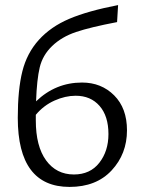

<svg xmlns="http://www.w3.org/2000/svg" viewBox="-20 -731 563 756"><path d="M303 -406Q379 -406 429.5 -355.5Q480 -305 480 -218Q480 -125 419.5 -60Q359 5 254 5Q50 5 50 -267Q50 -378 68 -450Q86 -522 133 -574Q180 -626 253 -657Q326 -688 445 -711L441 -644Q336 -624 279.5 -605Q223 -586 185.5 -550Q148 -514 136.5 -466Q125 -418 122 -332Q199 -406 303 -406ZM271 -44Q335 -44 371 -90Q407 -136 407 -203Q407 -274 372 -314Q337 -354 278 -354Q237 -354 194.5 -335Q152 -316 121 -279V-257Q121 -155 161.5 -99.5Q202 -44 271 -44Z"/></svg>

Font: EauTestInfant
Style: Regular
Weight: 400
Designer: Christian Thalmann (Catharsis Fonts)
Version: Version 0.001;PS 000.001;hotconv 1.0.88;makeotf.lib2.5.64775